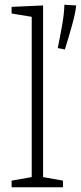

<svg xmlns="http://www.w3.org/2000/svg" viewBox="-20 -791 342 811"><path d="M246 -28V0H29V-28L114 -43V-720L29 -734V-762L162 -768V-43ZM254 -582 224 -588Q235 -642 243 -688Q251 -734 252 -771L302 -768Q298 -734 285 -687Q272 -640 254 -582Z"/></svg>

Font: Bitter Light
Style: Regular
Weight: 300
Designer: Sol Matas, and Bitter project Authors
Foundry: Sol Matas
Version: Version 2.001